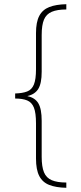

<svg xmlns="http://www.w3.org/2000/svg" viewBox="-20 -734 386 912"><path d="M295 158Q246 157 214 144.5Q182 132 166.5 102Q151 72 151 19V-148Q151 -198 141 -223Q131 -248 109 -257Q87 -266 52 -266V-290Q87 -291 109 -299.5Q131 -308 141 -332.5Q151 -357 151 -405V-577Q151 -629 166.5 -658.5Q182 -688 214 -700.5Q246 -713 295 -714V-689Q252 -689 226 -678Q200 -667 189 -641Q178 -615 178 -568V-393Q178 -338 162 -312Q146 -286 111 -278V-277Q146 -270 162 -243.5Q178 -217 178 -160V11Q178 58 189 84.5Q200 111 226 122Q252 133 295 133Z"/></svg>

Font: Noto Sans Khmer ExtraCondensed Thin
Style: Regular
Weight: 250
Width: 2
Designer: Danh Hong and the Monotype Design Team
Foundry: Monotype Imaging Inc.
Version: Version 2.004